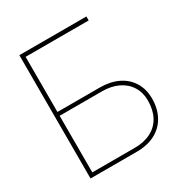

<svg xmlns="http://www.w3.org/2000/svg" viewBox="-170 -854 930 981"><g transform="rotate(-30 295.5 -364.0)"><path d="M82 -727.5H477.5V-704.1H105.5V-378.9H355.5Q416.5 -378.9 462.4 -356.7Q508.3 -334.5 533.4 -293.2Q558.6 -252 558.6 -197.3Q558.6 -137.2 533.9 -92.5Q509.3 -47.9 463.4 -23.9Q417.5 0 355.5 0H82ZM355.5 -22.5Q411.6 -22.5 452.1 -43.5Q492.7 -64.5 513.9 -104.2Q535.2 -144 535.2 -199.2Q535.2 -246.1 512.9 -281.7Q490.7 -317.4 450 -336.9Q409.2 -356.4 355.5 -356.4H105.5V-22.5Z"/></g></svg>

Font: Intratopia Thin
Style: Regular
Weight: 100
Designer: Rasmus Andersson
Foundry: rsms
Version: Version 3.000;Glyphs 3.2.3 (3260)